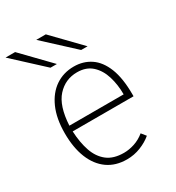

<svg xmlns="http://www.w3.org/2000/svg" viewBox="-178 -840 878 959"><g transform="rotate(-30 260.5 -360.0)"><path d="M273 12Q208 12 162.2 -20.5Q116.5 -53 92.2 -113.2Q68 -173.5 68 -256Q68 -341 94.5 -400.8Q121 -460.5 167.2 -491.8Q213.5 -523 273 -523Q327.5 -523 369.2 -495Q411 -467 434.5 -408Q458 -349 458 -256Q458 -253 458 -250.5Q458 -248 458 -245H107Q110 -180 127 -130.2Q144 -80.5 180 -52.2Q216 -24 276 -24Q305.5 -24 337 -34.2Q368.5 -44.5 396 -67L417 -41Q390 -18 352.2 -3Q314.5 12 273 12ZM107 -278H420Q420 -334 405.2 -382.2Q390.5 -430.5 358 -460.2Q325.5 -490 273 -490Q205 -490 159 -439.5Q113 -389 107 -278ZM170 -576 1 -732H56L207 -576ZM347 -576 178 -732H233L384 -576Z"/></g></svg>

Font: Overpass Thin
Style: Regular
Weight: 250
Designer: Delve Withrington, Dave Bailey, Thomas Jockin
Foundry: Delve Fonts LLC
Version: Version 4.000